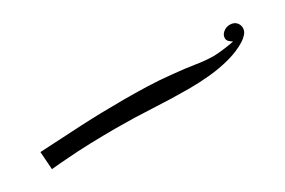

<svg xmlns="http://www.w3.org/2000/svg" viewBox="8 -732 983 663"><g transform="rotate(-30 500.0 -400.5)"><path d="M918 -431Q918 -418 909 -408Q900 -398 889 -391Q859 -372 818.5 -361Q778 -350 735.5 -346Q693 -342 655 -342Q582 -342 510 -346Q438 -350 365 -350Q315 -350 263.5 -348.5Q212 -347 162 -343Q149 -342 135.5 -341Q122 -340 103 -338L98 -409Q184 -414 266.5 -418Q349 -422 437 -422Q484 -422 531 -420.5Q578 -419 625 -414Q678 -409 714.5 -403Q751 -397 784 -397Q796 -397 821 -400Q846 -403 865 -407Q857 -412 851.5 -417.5Q846 -423 846 -431Q846 -444 857.5 -453.5Q869 -463 884 -463Q900 -463 909 -453.5Q918 -444 918 -431Z"/></g></svg>

Font: Kaisei Decol
Style: Regular
Weight: 400
Designer: Font-Kai, 金井和夫
Foundry: KAZUO KANAI
Version: Version 5.003